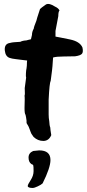

<svg xmlns="http://www.w3.org/2000/svg" viewBox="-20 -663 432 955"><path d="M145 88Q145 88 175 85Q231 85 231 133Q231 171 192 249Q185 256 167.5 264Q150 272 144 272Q118 272 118 262Q118 255 132.5 233Q147 211 147 188Q147 165 145.5 160Q144 155 136 153Q122 143 122 120.5Q122 98 145 88ZM114 -353 115 -362Q94 -364 85.5 -365.5Q77 -367 58 -369Q39 -371 28 -375Q7 -382 4 -411.5Q1 -441 23 -448Q43 -453 51 -453Q59 -453 81 -455Q92 -461 111 -462L126 -466Q126 -465 134 -468L139 -489Q139 -505 148 -521Q148 -528 161 -560Q161 -564 179 -618Q183 -623 209 -641Q225 -649 254 -630Q270 -623 276 -611Q270 -605 270 -583Q269 -576 256 -509V-481Q264 -480 282.5 -476Q301 -472 327 -467Q377 -457 390 -427Q395 -405 388 -396Q381 -387 354 -383Q332 -382 296.5 -382Q261 -382 244 -377Q242 -359 242 -349L241 -334Q241 -327 232 -260Q226 -251 222 -167V-94Q222 -76 225 -60Q226 -38 230 -29Q230 -20 235 9Q223 38 195.5 38Q168 38 147 18L136 2Q133 -6 131.5 -9Q130 -12 129 -16Q122 -36 118 -41Q112 -49 112 -53Q112 -57 112 -63Q110 -80 107 -92Q102 -97 102 -126Q104 -179 102 -187Q105 -190 103 -225L106 -247Q106 -251 110 -277Q108 -281 109 -298.5Q110 -316 112 -323Q114 -335 114 -353Z"/></svg>

Font: Caveat Brush
Style: Regular
Weight: 400
Designer: Pablo Impallari
Foundry: Creative Lab NY
Version: Version 1.096; ttfautohint (v1.3)